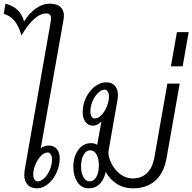

<svg xmlns="http://www.w3.org/2000/svg" viewBox="-56 -1015 1047 1045"><path d="M292 -928Q292 -923 290 -909L166 -209Q188 -223 210 -223Q237 -223 253 -204Q269 -185 269 -154Q269 -113 251.5 -75Q234 -37 205.5 -13.5Q177 10 144 10Q112 10 94 -10Q76 -30 76 -64Q76 -72 78 -88L220 -897Q222 -909 222 -913Q222 -942 197 -942Q163 -942 128.5 -910.5Q94 -879 61 -822Q46 -873 23.5 -901Q1 -929 -36 -940L-26 -995Q55 -974 75 -898Q100 -940 137.5 -967.5Q175 -995 216 -995Q253 -995 272.5 -977.5Q292 -960 292 -928ZM125 -64Q125 -49 131.5 -38.5Q138 -28 149 -28Q167 -28 185.5 -46Q204 -64 215.5 -91.5Q227 -119 227 -147Q227 -164 220.5 -174.5Q214 -185 203 -185Q185 -185 167 -166.5Q149 -148 137 -120Q125 -92 125 -64Z M922 -560 851 -157Q837 -75 790 -32.5Q743 10 669 10Q618 10 579.5 -14.5Q541 -39 519 -80L518 -74Q508 -34 485 -12Q462 10 427 10Q387 10 365 -24.5Q343 -59 343 -105Q343 -162 370 -199Q397 -236 439 -236Q458 -236 473 -227L496 -354Q487 -344 474.5 -337.5Q462 -331 451 -331Q424 -331 409 -351.5Q394 -372 394 -404Q394 -446 412 -483.5Q430 -521 460 -544Q490 -567 522 -567Q552 -567 569 -548.5Q586 -530 586 -498Q586 -490 584 -474L535 -195Q534 -192 534 -185Q534 -158 551 -124.5Q568 -91 598 -67.5Q628 -44 667 -44Q714 -44 744 -73Q774 -102 784 -157L855 -560ZM537 -490Q537 -507 530.5 -517Q524 -527 514 -527Q496 -527 477.5 -509Q459 -491 447.5 -463.5Q436 -436 436 -408Q436 -391 442.5 -380.5Q449 -370 460 -370Q478 -370 496 -388.5Q514 -407 525.5 -435Q537 -463 537 -490ZM482 -117Q482 -151 469.5 -174Q457 -197 434 -197Q413 -197 399 -172Q385 -147 385 -109Q385 -76 397.5 -52Q410 -28 432 -28Q455 -28 468.5 -52Q482 -76 482 -117Z M907 -840H971L938 -654H874Z"/></svg>

Font: KoHo
Style: Italic
Weight: 400
Italic angle: -10°
Designer: Cadson Demak & Katatrad Team
Foundry: Cadson Demak Co.,Ltd.
Version: Version 1.000